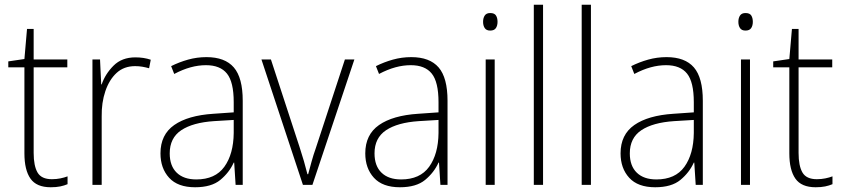

<svg xmlns="http://www.w3.org/2000/svg" viewBox="-20 -780 3555 810"><path d="M199 -24Q218 -24 235 -27.5Q252 -31 265 -36V-3Q251 3 234 6.5Q217 10 194 10Q134 10 108.5 -26.5Q83 -63 83 -133V-496H15V-521L83 -531L94 -658H122V-529H264V-496H122V-135Q122 -80 138.5 -52Q155 -24 199 -24Z M551 -538Q587 -538 616 -528L609 -492Q595 -496 580.5 -498.5Q566 -501 550 -501Q503 -501 472 -472.5Q441 -444 424.5 -395.5Q408 -347 409 -288V0H370V-529H402L407 -424H409Q424 -468 459 -503Q494 -538 551 -538Z M851 -539Q929 -539 966.5 -495.5Q1004 -452 1004 -355V0H974L968 -94H966Q947 -52 909.5 -21Q872 10 803 10Q730 10 693.5 -30Q657 -70 657 -133Q657 -212 715 -252.5Q773 -293 880 -300L966 -306V-349Q966 -434 937.5 -469.5Q909 -505 849 -505Q817 -505 784 -496Q751 -487 715 -468L702 -501Q736 -518 773.5 -528.5Q811 -539 851 -539ZM883 -269Q793 -263 744.5 -230.5Q696 -198 696 -133Q696 -80 725.5 -51.5Q755 -23 808 -23Q888 -23 926.5 -76.5Q965 -130 966 -219V-274Z M1258 0 1083 -529H1123L1244 -159Q1264 -98 1277 -45H1280Q1287 -71 1294.5 -98.5Q1302 -126 1313 -157L1435 -529H1475L1298 0Z M1715 -539Q1793 -539 1830.5 -495.5Q1868 -452 1868 -355V0H1838L1832 -94H1830Q1811 -52 1773.5 -21Q1736 10 1667 10Q1594 10 1557.5 -30Q1521 -70 1521 -133Q1521 -212 1579 -252.5Q1637 -293 1744 -300L1830 -306V-349Q1830 -434 1801.5 -469.5Q1773 -505 1713 -505Q1681 -505 1648 -496Q1615 -487 1579 -468L1566 -501Q1600 -518 1637.5 -528.5Q1675 -539 1715 -539ZM1747 -269Q1657 -263 1608.5 -230.5Q1560 -198 1560 -133Q1560 -80 1589.5 -51.5Q1619 -23 1672 -23Q1752 -23 1790.5 -76.5Q1829 -130 1830 -219V-274Z M2048 -725Q2066 -725 2072.5 -714.5Q2079 -704 2079 -688Q2079 -672 2072 -661.5Q2065 -651 2048 -651Q2032 -651 2025 -661.5Q2018 -672 2018 -688Q2018 -704 2025 -714.5Q2032 -725 2048 -725ZM2067 -529V0H2029V-529Z M2271 0H2232V-760H2271Z M2473 0H2434V-760H2473Z M2792 -539Q2870 -539 2907.5 -495.5Q2945 -452 2945 -355V0H2915L2909 -94H2907Q2888 -52 2850.5 -21Q2813 10 2744 10Q2671 10 2634.5 -30Q2598 -70 2598 -133Q2598 -212 2656 -252.5Q2714 -293 2821 -300L2907 -306V-349Q2907 -434 2878.5 -469.5Q2850 -505 2790 -505Q2758 -505 2725 -496Q2692 -487 2656 -468L2643 -501Q2677 -518 2714.5 -528.5Q2752 -539 2792 -539ZM2824 -269Q2734 -263 2685.5 -230.5Q2637 -198 2637 -133Q2637 -80 2666.5 -51.5Q2696 -23 2749 -23Q2829 -23 2867.5 -76.5Q2906 -130 2907 -219V-274Z M3125 -725Q3143 -725 3149.5 -714.5Q3156 -704 3156 -688Q3156 -672 3149 -661.5Q3142 -651 3125 -651Q3109 -651 3102 -661.5Q3095 -672 3095 -688Q3095 -704 3102 -714.5Q3109 -725 3125 -725ZM3144 -529V0H3106V-529Z M3426 -24Q3445 -24 3462 -27.5Q3479 -31 3492 -36V-3Q3478 3 3461 6.5Q3444 10 3421 10Q3361 10 3335.5 -26.5Q3310 -63 3310 -133V-496H3242V-521L3310 -531L3321 -658H3349V-529H3491V-496H3349V-135Q3349 -80 3365.5 -52Q3382 -24 3426 -24Z"/></svg>

Font: Noto Sans Armenian SemiCondensed ExtraLight
Style: Regular
Weight: 200
Width: 4
Designer: Monotype Design Team
Foundry: Monotype Imaging Inc.
Version: Version 2.008; ttfautohint (v1.8.4.7-5d5b)